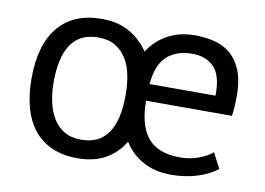

<svg xmlns="http://www.w3.org/2000/svg" viewBox="-62 -606 982 711"><g transform="rotate(10 429.0 -250.0)"><path d="M132 -250Q132 -212 139.5 -177Q147 -142 163 -115.5Q179 -89 205 -73.5Q231 -58 268 -58Q403 -57 403 -250Q403 -289 396 -324Q389 -359 373 -385Q357 -411 331 -426.5Q305 -442 268 -442Q132 -443 132 -250ZM442 -81Q415 -36 371.5 -12Q328 12 268 12Q212 12 170.5 -6.5Q129 -25 102 -59.5Q75 -94 62 -142.5Q49 -191 49 -250Q49 -377 105.5 -444.5Q162 -512 268 -512Q331 -512 374.5 -486Q418 -460 444 -420Q470 -462 514.5 -487Q559 -512 619 -512Q653 -512 687 -504.5Q721 -497 748 -476Q775 -455 792 -416.5Q809 -378 809 -315Q809 -298 808 -280Q807 -262 804 -242H481Q481 -198 490 -163.5Q499 -129 518 -105Q537 -81 568 -69Q599 -57 643 -57Q678 -57 711.5 -69.5Q745 -82 762 -98L792 -40Q762 -16 716.5 -2Q671 12 620 12Q558 12 513 -13Q468 -38 442 -81ZM620 -443Q562 -443 526 -411.5Q490 -380 483 -305H731V-314Q731 -383 701 -413Q671 -443 620 -443Z"/></g></svg>

Font: PT Sans
Style: Regular
Weight: 400
Designer: A.Korolkova, O.Umpeleva, V.Yefimov
Foundry: ParaType Ltd
Version: Version 2.003